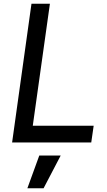

<svg xmlns="http://www.w3.org/2000/svg" viewBox="-20 -765 576 1031"><path d="M45 0H470L483 -90H156L248 -745H149ZM127 246H214L306 70H191Z"/></svg>

Font: Mluvka Medium
Style: Italic
Weight: 500
Italic angle: -8°
Designer: Modified by Jiří Krblich, Original typeface by Gumpita Rahayu
Foundry: Gumpita Rahayu & Jiří Krblich
Version: Version 2.000;Glyphs 3.1.1 (3134)